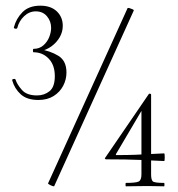

<svg xmlns="http://www.w3.org/2000/svg" viewBox="-20 -655 627 676"><path d="M119 -474 118 -482Q157 -476 185.5 -458.5Q214 -441 214 -400Q214 -375 202.5 -353Q191 -331 169 -317Q147 -303 115 -303Q75 -303 53 -323Q31 -343 23 -372Q22 -376 28 -377Q34 -378 35 -374Q40 -358 57 -338.5Q74 -319 110 -319Q136 -319 154.5 -334Q173 -349 173 -387Q173 -426 151.5 -448.5Q130 -471 98 -471Q96 -471 96 -477Q96 -483 98 -483Q119 -483 133 -495.5Q147 -508 153.5 -525Q160 -542 160 -557Q160 -580 145.5 -597.5Q131 -615 106 -615Q83 -615 65 -598Q47 -581 41 -557Q40 -553 34 -554Q28 -555 29 -559Q37 -590 59.5 -612.5Q82 -635 122 -635Q159 -635 180 -615Q201 -595 201 -564Q201 -543 190.5 -524.5Q180 -506 162 -492.5Q144 -479 119 -474ZM171 0Q171 2 165 0Q159 -2 154 -5Q149 -8 149 -9L429 -626Q430 -628 435.5 -626.5Q441 -625 446.5 -622.5Q452 -620 451 -618ZM512 -41Q512 -22 518 -16.5Q524 -11 558 -11Q559 -11 559 -5Q559 1 558 1Q545 1 531.5 0.5Q518 0 499 0Q477 0 458 0.5Q439 1 423 1Q422 1 422 -5Q422 -11 423 -11Q459 -11 468.5 -16Q478 -21 478 -41V-276L493 -290L388 -112Q387 -109 390 -109Q429 -109 455.5 -110Q482 -111 505.5 -112.5Q529 -114 558 -115Q560 -115 560 -101.5Q560 -88 558 -88Q518 -90 472 -92Q426 -94 353 -94Q352 -94 350 -96Q348 -98 350 -99L504 -324Q506 -326 509 -325Q512 -324 512 -322Z"/></svg>

Font: Cormorant Infant Light Light
Style: Regular
Weight: 300
Version: Version 4.001